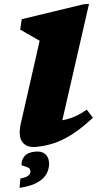

<svg xmlns="http://www.w3.org/2000/svg" viewBox="-63 -787 599 1061"><g transform="rotate(-5 236.0 -257.0)"><path d="M183 -567.5 81 -638.5 95 -695 440 -747H472.5L269.5 -119Q308 -122.5 341 -134Q374 -145.5 409.5 -165.5L439 -118Q372 -65.5 316 -36.5Q260 -7.5 210 3.8Q160 15 110.5 15Q59 15 38.2 -19.2Q17.5 -53.5 40.5 -124.5ZM23.5 106.5Q23.5 82.5 43.2 61.5Q63 40.5 106 40.5Q140 40.5 158 57.8Q176 75 176 106Q176 135 160.2 162.8Q144.5 190.5 106.5 209.5Q68.5 228.5 1.5 232.5L10.5 181.5Q46 178 57.8 168Q69.5 158 69.5 145Q69.5 131.5 58 124.8Q46.5 118 35 114.2Q23.5 110.5 23.5 106.5Z"/></g></svg>

Font: Newsreader 6pt ExtraBold
Style: Italic
Weight: 800
Italic angle: -17°
Designer: Hugues Gentile
Foundry: Production Type
Version: Version 1.003; ttfautohint (v1.8.3)